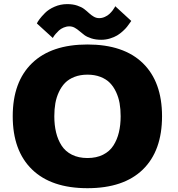

<svg xmlns="http://www.w3.org/2000/svg" viewBox="-20 -928 890 958"><path d="M485 -729.5Q457.5 -729.5 435.8 -736.5Q414 -743.5 400.8 -753.2Q387.5 -763 376.5 -772.8Q365.5 -782.5 353 -789.5Q340.5 -796.5 326 -796.5Q311.5 -796.5 297.5 -790.5Q283.5 -784.5 274.2 -776Q265 -767.5 257.8 -759Q250.5 -750.5 247 -744.5L243.5 -738.5L164 -811Q167 -818.5 176.8 -831.8Q186.5 -845 204.5 -863.2Q222.5 -881.5 252.2 -894.5Q282 -907.5 315.5 -907.5Q343.5 -907.5 365.2 -900.2Q387 -893 400.2 -882.8Q413.5 -872.5 424.5 -862.2Q435.5 -852 448 -844.8Q460.5 -837.5 475 -837.5Q489.5 -837.5 503.2 -843.8Q517 -850 526 -858.5Q535 -867 541.8 -875.8Q548.5 -884.5 552 -891L555 -897L635 -823.5Q634.5 -823 627.5 -813Q620.5 -803 613.5 -794Q606.5 -785 592.8 -772.5Q579 -760 564.5 -751.2Q550 -742.5 529 -736Q508 -729.5 485 -729.5ZM43.5 -348Q43.5 -519.5 139.8 -612.8Q236 -706 416.5 -706Q597 -706 692.8 -612.8Q788.5 -519.5 788.5 -348Q788.5 -175.5 692.8 -82.2Q597 11 416.5 11Q236 11 139.8 -82.5Q43.5 -176 43.5 -348ZM582 -348Q582 -383 576.8 -412.8Q571.5 -442.5 559 -469.2Q546.5 -496 528 -514.8Q509.5 -533.5 481 -544.5Q452.5 -555.5 416.5 -555.5Q380.5 -555.5 352 -544.5Q323.5 -533.5 305 -514.8Q286.5 -496 274 -469.2Q261.5 -442.5 256.2 -412.8Q251 -383 251 -348Q251 -304 259.8 -267.5Q268.5 -231 287.2 -201.8Q306 -172.5 339 -156Q372 -139.5 416.5 -139.5Q461 -139.5 494 -156Q527 -172.5 545.8 -201.8Q564.5 -231 573.2 -267.5Q582 -304 582 -348Z"/></svg>

Font: League Mono Wide ExtraBold
Style: Regular
Weight: 800
Width: 8
Designer: Tyler Finck
Foundry: The League of Moveable Type / Tyler Finck
Version: Version 2.210